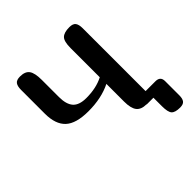

<svg xmlns="http://www.w3.org/2000/svg" viewBox="-168 -633 883 883"><g transform="rotate(-45 273.5 -191.0)"><path d="M515 -46Q547 -46 547 -15V78Q547 99 539 109.5Q531 120 510 120Q478 120 466.5 107.5Q455 95 455 56V1H411V0Q377 0 362 -19Q347 -38 347 -82V-197Q285 -166 200 -166Q120 -166 85 -198.5Q50 -231 50 -300V-455Q50 -479 58.5 -490.5Q67 -502 90 -502Q123 -502 136.5 -483.5Q150 -465 150 -420V-308Q150 -261 170 -238.5Q190 -216 236 -216Q301 -216 347 -240V-430Q347 -473 361.5 -487.5Q376 -502 411 -502Q434 -502 442.5 -490.5Q451 -479 451 -455V-47V-46Z"/></g></svg>

Font: Marmelad
Style: Regular
Weight: 400
Designer: Manvel Shmavonyan
Foundry: Cyreal
Version: Version 1.001;PS 001.001;hotconv 1.0.88;makeotf.lib2.5.64775